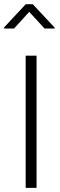

<svg xmlns="http://www.w3.org/2000/svg" viewBox="-29 -909 289 929"><path d="M147.9 -639.6V0H95.2V-639.6ZM235.4 -771H186.5L112.3 -851.6L39.1 -771H-8.8V-776.9L95.7 -888.7H129.4L235.4 -775.4Z"/></svg>

Font: Yantramanav Light
Style: Regular
Weight: 300
Version: Version 1.001;PS 1.0;hotconv 1.0.72;makeotf.lib2.5.5900; ttf